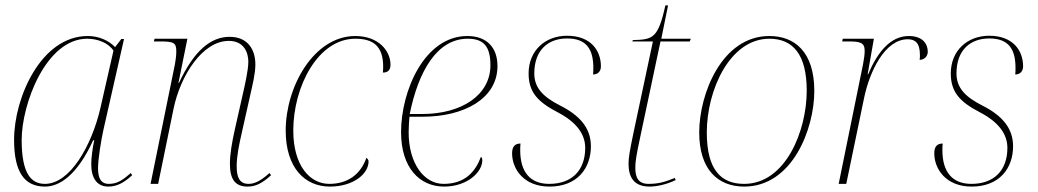

<svg xmlns="http://www.w3.org/2000/svg" viewBox="-20 -679 3834 709"><path d="M146 10C200 10 265 -32 324 -161H328C322 -135 317 -94 317 -76C316 -23 337 10 380 10C414 10 441 -7 468 -32L463 -40C434 -15 414 0 382 0C352 0 342 -22 342 -58C342 -90 353 -160 362 -200L438 -535H428L405 -505C382 -529 346 -546 304 -546C132 -546 32 -319 32 -163C32 -45 69 10 146 10ZM146 0C96 0 60 -36 60 -162C60 -295 150 -536 302 -536C340 -536 380 -521 399 -492L351 -281C319 -142 239 0 146 0Z M894 10C923 10 947 -1 981 -32L975 -40C940 -8 917 0 898 0C864 0 854 -25 854 -65C854 -103 863 -145 872 -185L905 -332C912 -364 923 -406 923 -441C923 -496 895 -543 828 -543C759 -543 697 -493 641 -373H639L672 -536H551L548 -526H570C622 -526 631 -521 631 -490C631 -472 628 -453 626 -442L536 0H564L621 -278C646 -399 727 -528 825 -528C883 -528 897 -482 897 -451C897 -418 882 -356 879 -342L847 -200C837 -155 829 -111 829 -74C829 -15 850 10 894 10Z M1198 10C1285 10 1341 -37 1341 -83C1341 -89 1336 -94 1333 -96C1311 -34 1263 0 1196 0C1123 0 1063 -69 1063 -197C1063 -359 1154 -536 1292 -536C1357 -536 1395 -510 1395 -432C1395 -423 1394 -415 1394 -411C1410 -411 1422 -418 1422 -440C1422 -491 1378 -546 1292 -546C1139 -546 1035 -359 1035 -197C1035 -58 1107 10 1198 10Z M1620 10C1705 10 1761 -43 1761 -87C1761 -93 1759 -98 1756 -100C1736 -46 1698 0 1618 0C1546 0 1489 -75 1489 -191C1489 -208 1491 -241 1492 -248H1541C1694 -248 1817 -315 1817 -435C1817 -505 1776 -546 1706 -546C1547 -546 1461 -343 1461 -191C1461 -60 1529 10 1620 10ZM1539 -258H1493C1525 -416 1594 -536 1707 -536C1765 -536 1791 -509 1791 -438C1791 -328 1685 -258 1539 -258Z M2009 10C2112 10 2162 -58 2162 -139C2162 -207 2120 -253 2049 -289C1986 -321 1953 -354 1953 -408C1953 -496 2006 -537 2074 -537C2146 -537 2171 -497 2171 -428C2171 -421 2171 -412 2170 -404C2189 -404 2199 -417 2199 -434C2199 -492 2162 -547 2074 -547C1993 -547 1932 -492 1932 -408C1932 -339 1965 -303 2040 -264C2107 -229 2141 -185 2141 -133C2141 -50 2092 0 2008 0C1936 0 1901 -46 1901 -124C1901 -132 1901 -140 1902 -149C1882 -149 1871 -138 1871 -113C1871 -55 1914 10 2009 10Z M2379 10C2405 10 2442 2 2475 -14L2472 -22C2438 -8 2413 0 2375 0C2338 0 2326 -22 2326 -60C2326 -80 2329 -103 2345 -177L2419 -526H2527L2531 -536H2422L2447 -659H2437C2410 -536 2390 -533 2317 -531L2315 -526H2391L2320 -192C2305 -121 2301 -95 2301 -75C2301 -28 2318 10 2379 10Z M2728 10C2906 10 2987 -203 2987 -343C2987 -488 2914 -546 2821 -546C2645 -546 2562 -331 2562 -190C2562 -53 2631 10 2728 10ZM2728 0C2644 0 2590 -50 2590 -190C2590 -346 2675 -536 2821 -536C2908 -536 2959 -478 2959 -344C2959 -196 2881 0 2728 0Z M3167 -442 3077 0H3105L3171 -318C3191 -414 3247 -534 3332 -534C3359 -534 3377 -521 3377 -476C3377 -470 3377 -464 3376 -458C3392 -458 3406 -470 3406 -488C3406 -514 3390 -546 3336 -546C3268 -546 3220 -486 3186 -405H3184L3207 -536H3092L3090 -526H3111C3157 -526 3173 -522 3173 -491C3173 -479 3171 -463 3167 -442Z M3568 10C3671 10 3721 -58 3721 -139C3721 -207 3679 -253 3608 -289C3545 -321 3512 -354 3512 -408C3512 -496 3565 -537 3633 -537C3705 -537 3730 -497 3730 -428C3730 -421 3730 -412 3729 -404C3748 -404 3758 -417 3758 -434C3758 -492 3721 -547 3633 -547C3552 -547 3491 -492 3491 -408C3491 -339 3524 -303 3599 -264C3666 -229 3700 -185 3700 -133C3700 -50 3651 0 3567 0C3495 0 3460 -46 3460 -124C3460 -132 3460 -140 3461 -149C3441 -149 3430 -138 3430 -113C3430 -55 3473 10 3568 10Z"/></svg>

Font: Noto Serif Display Thin
Style: Italic
Weight: 100
Italic angle: -12°
Designer: Monotype Design Team
Foundry: Monotype Imaging Inc.
Version: Version 2.009